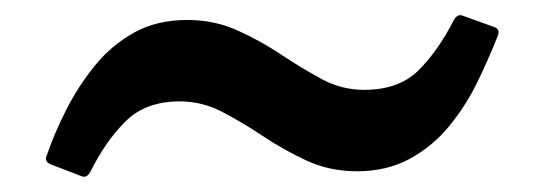

<svg xmlns="http://www.w3.org/2000/svg" viewBox="-20 -400 710 250"><path d="M46 -186Q37 -190 41 -198Q51 -227 66.5 -257.5Q82 -288 103.5 -314.5Q125 -341 154.5 -357.5Q184 -374 224 -374Q259 -374 289 -360.5Q319 -347 346 -329Q373 -311 399 -297Q425 -283 454 -283Q499 -283 524.5 -308Q550 -333 571 -374Q576 -383 584 -379L623 -365Q632 -362 628 -353Q617 -325 602 -294Q587 -263 565.5 -236.5Q544 -210 514 -193.5Q484 -177 445 -177Q409 -177 379 -191Q349 -205 322 -223Q295 -241 269 -254.5Q243 -268 214 -268Q170 -268 144 -242.5Q118 -217 98 -177Q93 -167 85 -171Z"/></svg>

Font: Hahmlet
Style: Bold
Weight: 700
Designer: Minjoo Ham & Mark Frömberg
Foundry: hypertype
Version: Version 1.002; ttfautohint (v1.8.3)